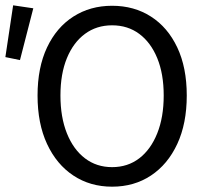

<svg xmlns="http://www.w3.org/2000/svg" viewBox="-39 -690 774 722"><path d="M382.5 12Q300.2 12 236.9 -29.9Q173.6 -71.8 137.9 -148.7Q102.2 -225.5 102.2 -330.8Q102.2 -436 137.9 -511.6Q173.6 -587.2 236.9 -627.7Q300.2 -668.3 382.5 -668.3Q465.4 -668.3 528.6 -627.7Q591.9 -587.2 627.6 -511.6Q663.3 -436 663.3 -330.8Q663.3 -225.5 627.6 -148.7Q591.9 -71.8 528.6 -29.9Q465.4 12 382.5 12ZM382.5 -61.5Q441.4 -61.5 484.7 -94.7Q528 -127.9 552.3 -188.6Q576.6 -249.3 576.6 -330.8Q576.6 -412.3 552.3 -471.4Q528 -530.4 484.7 -562.6Q441.4 -594.8 382.5 -594.8Q324.1 -594.8 280.5 -562.6Q236.9 -530.4 212.6 -471.4Q188.3 -412.3 188.3 -330.8Q188.3 -249.3 212.6 -188.6Q236.9 -127.9 280.5 -94.7Q324.1 -61.5 382.5 -61.5ZM36.1 -464.1 -18.8 -475.3 10.4 -670 86.2 -658.8Z"/></svg>

Font: Source Sans Variable
Style: Regular
Weight: 200
Designer: Paul D. Hunt
Foundry: Adobe Systems Incorporated
Version: Version 3.006;hotconv 1.0.111;makeotfexe 2.5.65597